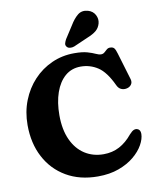

<svg xmlns="http://www.w3.org/2000/svg" viewBox="-102 -1032 921 1130"><g transform="rotate(-10 358.0 -467.0)"><path d="M685.5 -183Q685 -153 665.5 -118Q646 -83 608.5 -51.8Q571 -20.5 516.5 -0.5Q462 19.5 391.5 19.5Q283 19.5 202.8 -27.5Q122.5 -74.5 78.8 -157.8Q35 -241 35 -350Q35 -428.5 61.5 -495.8Q88 -563 134.8 -613Q181.5 -663 244 -691Q306.5 -719 378 -719Q427 -719 456.2 -710.5Q485.5 -702 503 -693.5Q520.5 -685 534 -685Q546 -685 554.5 -692.5Q563 -700 571.5 -707.5Q580 -715 591.5 -715Q609.5 -715 617 -705.2Q624.5 -695.5 631 -672.5L679.5 -510.5Q685 -491 674.2 -477.2Q663.5 -463.5 643.5 -460.5Q627.5 -458 612.8 -465Q598 -472 589 -492Q550.5 -574.5 504.2 -604.8Q458 -635 402 -635Q347.5 -635 309 -601.8Q270.5 -568.5 250 -509.8Q229.5 -451 229.5 -374.5Q229.5 -288 257.5 -227.2Q285.5 -166.5 334.5 -135Q383.5 -103.5 447 -103.5Q499.5 -103.5 541.8 -126Q584 -148.5 618.5 -191Q634.5 -209 645.8 -213.5Q657 -218 667 -214.5Q685.5 -208.5 685.5 -183ZM394 -883Q416 -920 441 -940.2Q466 -960.5 501.5 -951Q531.5 -942.5 544.5 -917.5Q557.5 -892.5 550.5 -866.5Q543.5 -841 524.5 -825Q505.5 -809 469 -794.5L385.5 -758Q373.5 -753.5 360.8 -754.8Q348 -756 341 -765Q333.5 -774.5 336.5 -785.5Q339.5 -796.5 346 -808.5Z"/></g></svg>

Font: Fraunces 9pt SuperSoft
Style: Bold
Weight: 700
Version: Version 1.000;[b76b70a41]